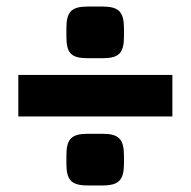

<svg xmlns="http://www.w3.org/2000/svg" viewBox="-20 -585 583 587"><path d="M293 -565H249C198 -565 183 -549 183 -498V-473C183 -422 198 -407 249 -407H293C343 -407 359 -422 359 -473V-498C359 -549 343 -565 293 -565ZM507 -356H36V-229H507ZM293 -176H249C198 -176 183 -160 183 -109V-85C183 -34 198 -18 249 -18H293C343 -18 359 -34 359 -85V-109C359 -160 343 -176 293 -176Z"/></svg>

Font: Exo 2 Extra Bold
Style: Regular
Weight: 800
Designer: Natanael Gama
Version: Version 1.001;PS 001.001;hotconv 1.0.88;makeotf.lib2.5.64775